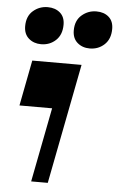

<svg xmlns="http://www.w3.org/2000/svg" viewBox="-56 -844 544 883"><g transform="rotate(5 216.0 -402.5)"><path d="M122 0 188.7 -343.3H38L78.7 -554H306.2L198.7 0ZM112.2 -632.5Q78.2 -632.5 55.3 -652.5Q32.3 -672.5 32.3 -708.8Q32.3 -755 61.1 -780Q90 -805 128.7 -805Q163.2 -805 185.5 -785.7Q207.7 -766.5 207.7 -730.8Q207.7 -684.5 179.9 -658.5Q152 -632.5 112.2 -632.5ZM336.7 -632.5Q302.7 -632.5 279.7 -652.5Q256.7 -672.5 256.7 -708.8Q256.7 -755 286 -780Q315.2 -805 353.2 -805Q388.5 -805 410.4 -785.7Q432.2 -766.5 432.2 -730.8Q432.2 -684.5 404.4 -658.5Q376.5 -632.5 336.7 -632.5Z"/></g></svg>

Font: Savate ExtraLight
Style: Italic
Weight: 200
Italic angle: -11°
Designer: Max Esnée
Foundry: Plomb Type
Version: Version 2.000